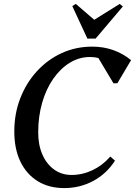

<svg xmlns="http://www.w3.org/2000/svg" viewBox="-20 -944 689 980"><path d="M308 16Q229 16 172 -19.5Q115 -55 84 -119.5Q53 -184 53 -273Q53 -364 83.5 -442.5Q114 -521 168.5 -580.5Q223 -640 295 -673Q367 -706 451 -706Q564 -706 649 -637L579 -519H559L482 -648Q463 -653 439 -653Q384 -653 336 -623.5Q288 -594 251.5 -541.5Q215 -489 195 -419Q175 -349 175 -268Q175 -204 196.5 -155Q218 -106 256.5 -78.5Q295 -51 345 -51Q401 -51 452.5 -75.5Q504 -100 543 -145L567 -124Q524 -57 456 -20.5Q388 16 308 16ZM426 -747 349 -913 367 -924 461 -843 591 -924 607 -911 468 -747Z"/></svg>

Font: Platypi
Style: Italic
Weight: 400
Italic angle: -13°
Designer: David Sargent
Foundry: Bolt Cutter Type
Version: Version 1.200; ttfautohint (v1.8.4.7-5d5b)